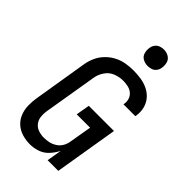

<svg xmlns="http://www.w3.org/2000/svg" viewBox="-286 -1050 1148 1148"><g transform="rotate(45 288.0 -476.0)"><path d="M213 8Q245 8 277 -3Q309 -14 332.5 -39.5Q356 -65 371 -95L355 0H445L512 -404H299L284 -317H397L373 -177Q370 -155 359 -135Q348 -115 328.5 -102Q309 -89 287.5 -84Q266 -79 244 -79Q220 -79 197.5 -86.5Q175 -94 160.5 -112Q146 -130 143 -154Q140 -178 144 -202L201 -544Q206 -575 225.5 -603.5Q245 -632 276 -644Q307 -656 338 -656Q359 -656 379.5 -651.5Q400 -647 415.5 -634.5Q431 -622 437.5 -602Q444 -582 440 -561Q440 -559 439 -557H539Q540 -561 541 -565Q546 -598 538 -629Q530 -660 510 -683Q490 -706 462.5 -719.5Q435 -733 403 -738Q371 -743 338 -743Q307 -743 275 -737.5Q243 -732 213 -716.5Q183 -701 159 -676Q135 -651 121.5 -620.5Q108 -590 103 -559L47 -217Q41 -182 42 -148Q43 -114 55 -84Q67 -54 91 -32.5Q115 -11 147 -1.5Q179 8 213 8ZM379 -821Q394 -821 409.5 -826Q425 -831 435 -844.5Q445 -858 447 -873Q451 -896 445 -917Q439 -938 420 -949Q401 -960 379 -960Q364 -960 348.5 -954.5Q333 -949 323 -935.5Q313 -922 311 -907Q307 -885 313 -863.5Q319 -842 338 -831.5Q357 -821 379 -821Z"/></g></svg>

Font: Iosevka Sparkle Medium
Style: Italic
Weight: 500
Italic angle: -9°
Designer: Belleve Invis
Foundry: Belleve Invis
Version: Version 4.5.0; ttfautohint (v1.8.3)